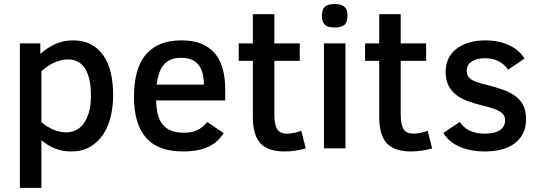

<svg xmlns="http://www.w3.org/2000/svg" viewBox="-20 -724 2633 937"><path d="M532.2 -259.8Q532.2 -206.1 520.5 -156.2Q508.8 -106.4 483.9 -68.4Q459 -30.3 419.9 -7.6Q380.9 15.1 326.2 15.1Q284.7 15.1 248.5 0.7Q212.4 -13.7 182.1 -40V192.9H77.1V-512.2H176.8V-460.9Q209 -490.2 248.8 -508.5Q288.6 -526.9 335.9 -526.9Q387.2 -526.9 424.1 -507.3Q460.9 -487.8 485.1 -452.6Q509.3 -417.5 520.8 -368.2Q532.2 -318.8 532.2 -259.8ZM423.8 -257.8Q423.8 -344.2 395.3 -389.2Q366.7 -434.1 311 -434.1Q293.5 -434.1 275.6 -429.4Q257.8 -424.8 241.2 -416.7Q224.6 -408.7 209.5 -398.2Q194.3 -387.7 182.1 -376V-127.9Q193.8 -117.7 207.8 -108.6Q221.7 -99.6 237.3 -92.8Q252.9 -85.9 269.5 -82Q286.1 -78.1 303.2 -78.1Q327.6 -78.1 349.6 -88.4Q371.6 -98.6 387.9 -120.4Q404.3 -142.1 414.1 -176Q423.8 -210 423.8 -257.8Z M742.2 -233.9Q742.7 -195.3 750.2 -165.8Q757.8 -136.2 773.9 -116.5Q790 -96.7 815.7 -86.4Q841.3 -76.2 878.9 -76.2Q914.1 -76.2 941.2 -88.1Q968.3 -100.1 991.2 -128.9L1071.8 -74.2Q1057.1 -52.2 1039.1 -35.6Q1021 -19 997.1 -7.8Q973.1 3.4 942.6 9.3Q912.1 15.1 873 15.1Q750.5 15.1 692.1 -52.5Q633.8 -120.1 633.8 -252Q633.8 -314 646.2 -364.5Q658.7 -415 686.3 -451.2Q713.9 -487.3 758.3 -507.1Q802.7 -526.9 867.2 -526.9Q924.3 -526.9 964.6 -509.8Q1004.9 -492.7 1030.3 -461.4Q1055.7 -430.2 1067.4 -386.2Q1079.1 -342.3 1079.1 -289.1V-233.9ZM975.1 -311Q975.1 -375 948.2 -408.4Q921.4 -441.9 863.8 -441.9Q834.5 -441.9 813.7 -433.3Q793 -424.8 779.1 -408.2Q765.1 -391.6 756.8 -367.2Q748.5 -342.8 744.1 -311Z M1472.2 0Q1450.2 6.8 1422.6 11Q1395 15.1 1370.1 15.1Q1328.1 15.1 1298.6 5.1Q1269 -4.9 1250.2 -25.6Q1231.4 -46.4 1222.7 -78.6Q1213.9 -110.8 1213.9 -154.8V-426.8H1145V-512.2H1213.9V-654.8H1318.8V-512.2H1442.9V-426.8H1318.8V-170.9Q1318.8 -143.6 1322 -124.8Q1325.2 -106 1332.5 -94.2Q1339.8 -82.5 1351.8 -77.1Q1363.8 -71.8 1380.9 -71.8Q1397.9 -71.8 1417 -75.9Q1436 -80.1 1450.2 -85.9Z M1675.8 -647Q1675.8 -614.7 1660.4 -602.3Q1645 -589.8 1612.8 -589.8Q1577.6 -589.8 1564.2 -604.5Q1550.8 -619.1 1550.8 -647Q1550.8 -677.2 1564.9 -690.7Q1579.1 -704.1 1612.8 -704.1Q1646.5 -704.1 1661.1 -690.9Q1675.8 -677.7 1675.8 -647ZM1561 0V-512.2H1666V0Z M2088.9 0Q2066.9 6.8 2039.3 11Q2011.7 15.1 1986.8 15.1Q1944.8 15.1 1915.3 5.1Q1885.7 -4.9 1866.9 -25.6Q1848.1 -46.4 1839.4 -78.6Q1830.6 -110.8 1830.6 -154.8V-426.8H1761.7V-512.2H1830.6V-654.8H1935.5V-512.2H2059.6V-426.8H1935.5V-170.9Q1935.5 -143.6 1938.7 -124.8Q1941.9 -106 1949.2 -94.2Q1956.5 -82.5 1968.5 -77.1Q1980.5 -71.8 1997.6 -71.8Q2014.6 -71.8 2033.7 -75.9Q2052.7 -80.1 2066.9 -85.9Z M2547.4 -142.1Q2547.4 -99.6 2531 -69.8Q2514.6 -40 2487.1 -21Q2459.5 -2 2423.3 6.6Q2387.2 15.1 2347.7 15.1Q2307.6 15.1 2275.1 8.3Q2242.7 1.5 2217.3 -10.5Q2191.9 -22.5 2173.6 -39.1Q2155.3 -55.7 2143.6 -75.2L2223.6 -128.9Q2244.6 -98.1 2275.4 -85Q2306.2 -71.8 2344.7 -71.8Q2363.8 -71.8 2381.8 -74.7Q2399.9 -77.6 2413.8 -85.2Q2427.7 -92.8 2436.3 -105.5Q2444.8 -118.2 2444.8 -137.2Q2444.8 -151.9 2438.5 -162.1Q2432.1 -172.4 2418.5 -180.4Q2404.8 -188.5 2383.1 -195.6Q2361.3 -202.6 2330.6 -210Q2295.9 -218.8 2264.2 -230Q2232.4 -241.2 2208.3 -259.5Q2184.1 -277.8 2169.4 -305.4Q2154.8 -333 2154.8 -374Q2154.8 -406.7 2167 -434.6Q2179.2 -462.4 2203.9 -482.9Q2228.5 -503.4 2264.9 -515.1Q2301.3 -526.9 2349.6 -526.9Q2383.3 -526.9 2412.8 -520.5Q2442.4 -514.2 2466.6 -502.4Q2490.7 -490.7 2509.3 -474.4Q2527.8 -458 2539.6 -438L2459.5 -383.8Q2452.1 -394.5 2441.9 -404.8Q2431.6 -415 2417.7 -422.9Q2403.8 -430.7 2386.5 -435.3Q2369.1 -439.9 2347.7 -439.9Q2306.6 -439.9 2282.2 -424.1Q2257.8 -408.2 2257.8 -377.9Q2257.8 -363.8 2262.9 -354Q2268.1 -344.2 2279.5 -336.4Q2291 -328.6 2309.6 -322.5Q2328.1 -316.4 2354.5 -310.1Q2398.9 -298.8 2434.8 -286.1Q2470.7 -273.4 2495.6 -254.9Q2520.5 -236.3 2533.9 -209.2Q2547.4 -182.1 2547.4 -142.1Z"/></svg>

Font: Lorenzo Sans Medium
Style: Regular
Weight: 500
Foundry: Intel Corporation
Version: Version 1.00; ttfautohint (v1.5)